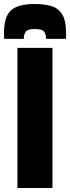

<svg xmlns="http://www.w3.org/2000/svg" viewBox="-65 -939 350 959"><path d="M22 0V-700H197V0ZM109 -919Q154 -919 189 -909.5Q224 -900 244.5 -869Q265 -838 265 -774Q265 -767 265 -759.5Q265 -752 264 -745H165V-750Q165 -764 156.5 -779Q148 -794 109 -794Q71 -794 62.5 -779Q54 -764 54 -750V-745H-44Q-45 -752 -45 -759.5Q-45 -767 -45 -774Q-45 -856 -10 -887.5Q25 -919 109 -919Z"/></svg>

Font: Georama ExtraCondensed Black
Style: Regular
Weight: 900
Width: 2
Designer: Jean-Baptiste Levee
Foundry: Production Type
Version: Version 1.000